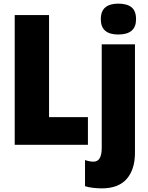

<svg xmlns="http://www.w3.org/2000/svg" viewBox="-20 -797 817 1057"><path d="M61 -714H250V-152H464V0H61ZM631 -777Q679 -777 704 -757Q729 -737 729 -691Q729 -607 631 -607Q535 -607 535 -691Q535 -736 560 -756.5Q585 -777 631 -777ZM448 228V84Q473 93 495 93Q540 93 540 17V-553H723V44Q723 136 677.5 188Q632 240 540 240Q518 240 492 237Q466 234 448 228Z"/></svg>

Font: Noto Sans Display Black Narrow
Style: Regular
Weight: 900
Width: 4
Designer: Monotype Design team
Foundry: Monotype Imaging Inc.
Version: Version 1.000